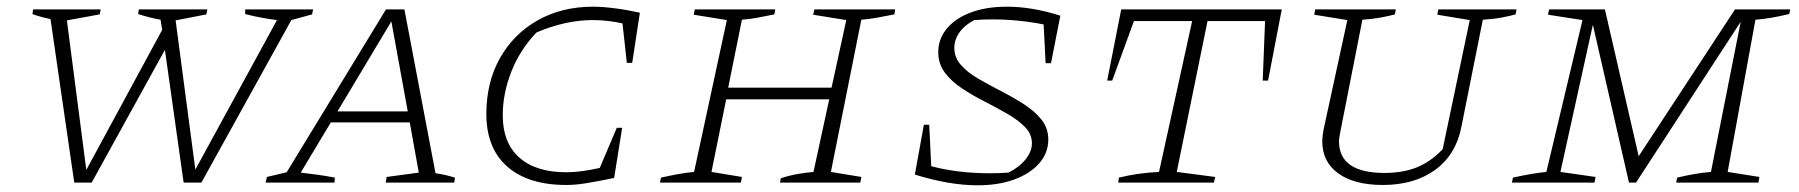

<svg xmlns="http://www.w3.org/2000/svg" viewBox="-20 -546 5378 574"><path d="M202 0 131 -489Q101 -495 77 -504L79 -518H281L278 -503L180 -485L238 -38L465 -457L460 -487Q427 -493 393 -504L395 -518H600L597 -503L505 -485L564 -39L808 -486Q759 -492 713 -504V-518H916L913 -503L851 -486L582 0H529L473 -397L254 0Z M1282 -28Q1298 -26 1312.5 -22.5Q1327 -19 1340 -15L1338 0H1133L1136 -17L1232 -30L1205 -180H969L879 -30Q905 -27 930 -23.5Q955 -20 981 -15L980 0H774L778 -17L837 -31L1134 -518H1189ZM989 -213H1199L1150 -482Z M1673 7Q1559 7 1496.5 -48Q1434 -103 1434 -205Q1434 -300 1474.5 -372Q1515 -444 1587 -485Q1659 -526 1753 -526Q1780 -526 1816 -521.5Q1852 -517 1893 -508L1870 -358H1854L1841 -476Q1796 -486 1752 -486Q1671 -486 1584 -449Q1535 -398 1509 -332.5Q1483 -267 1483 -201Q1483 -119 1532.5 -75Q1582 -31 1673 -31Q1716 -31 1773 -44L1824 -164H1840L1816 -14Q1762 -3 1731 2Q1700 7 1673 7Z M1953 0 1956 -15Q1983 -21 2007.5 -25.5Q2032 -30 2055 -32L2153 -486L2054 -502L2057 -518H2298L2295 -503Q2261 -496 2241.5 -492.5Q2222 -489 2198 -487L2157 -284H2466L2510 -486L2411 -502L2415 -518H2656L2654 -503Q2623 -497 2601 -493Q2579 -489 2555 -487L2464 -32L2555 -17L2552 0H2312L2314 -13Q2338 -21 2363 -25.5Q2388 -30 2412 -32L2459 -249H2151L2107 -32L2198 -17L2195 0Z M3106 -357 3100 -473Q3023 -488 2947 -488Q2933 -488 2919 -487.5Q2905 -487 2893 -486Q2865 -472 2849 -450Q2833 -428 2833 -403Q2833 -374 2853 -351.5Q2873 -329 2905 -310.5Q2937 -292 2973 -273.5Q3009 -255 3041 -234.5Q3073 -214 3093.5 -188.5Q3114 -163 3114 -129Q3114 -89 3087 -58Q3060 -27 3012.5 -9.5Q2965 8 2902 8Q2819 8 2715 -24L2742 -173H2758L2764 -49Q2845 -28 2939 -28Q2968 -28 2995 -30Q3027 -46 3046 -69.5Q3065 -93 3065 -118Q3065 -145 3044.5 -166Q3024 -187 2992 -205.5Q2960 -224 2924.5 -242Q2889 -260 2857 -281Q2825 -302 2805 -328.5Q2785 -355 2785 -390Q2785 -430 2811 -461Q2837 -492 2883 -509Q2929 -526 2990 -526Q3029 -526 3069.5 -519Q3110 -512 3150 -499L3122 -357Z M3812 -518 3771 -305H3755L3762 -483H3590L3498 -32L3613 -17L3609 0H3323L3325 -15Q3382 -29 3445 -32L3544 -483H3370L3305 -305H3290L3332 -518Z M4114 7Q4029 7 3981 -27.5Q3933 -62 3933 -124Q3933 -137 3937 -159L4008 -486L3909 -502L3912 -518H4153L4150 -503Q4132 -498 4107.5 -493.5Q4083 -489 4053 -487L3988 -157Q3986 -146 3984.5 -138Q3983 -130 3983 -124Q3983 -29 4119 -29Q4175 -29 4216.5 -46Q4258 -63 4293 -100L4374 -486L4277 -502L4280 -518H4514L4511 -503Q4493 -498 4469 -493.5Q4445 -489 4413 -487L4349 -167Q4333 -84 4271 -38.5Q4209 7 4114 7Z M4500 0 4503 -15Q4561 -28 4603 -32L4711 -486L4608 -502L4611 -518H4778L4879 -79L5167 -518H5332L5329 -504Q5299 -497 5276 -493Q5253 -489 5228 -487L5145 -32L5240 -17L5237 0H4991L4994 -15Q5019 -21 5044.5 -25.5Q5070 -30 5095 -32L5184 -481L4871 0H4850L4742 -472L4645 -32L4750 -17L4747 0Z"/></svg>

Font: Piazzolla SC ExtraLight
Style: Italic
Weight: 200
Italic angle: -11.3°
Designer: Juan Pablo del Peral
Foundry: Huerta Tipografica
Version: Version 1.330